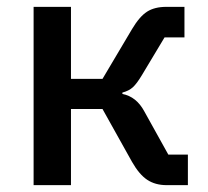

<svg xmlns="http://www.w3.org/2000/svg" viewBox="-20 -540 608 560"><path d="M78 0V-520H187V-310H279L365 -455Q387 -492 409 -506Q431 -520 465 -520H518V-431H460L394 -321Q379 -296 367.5 -285.5Q356 -275 337 -270V-266Q378 -258 401 -215L471 -89H528V0H466Q433 0 409.5 -15.5Q386 -31 365 -68L279 -222H187V0Z"/></svg>

Font: IBM Plex Sans Medm
Style: Regular
Weight: 500
Designer: Mike Abbink, Paul van der Laan, Pieter van Rosmalen
Foundry: Bold Monday
Version: Version 3.005